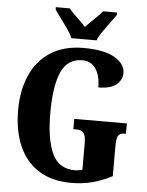

<svg xmlns="http://www.w3.org/2000/svg" viewBox="-61 -980 798 1040"><g transform="rotate(5 337.5 -460.5)"><path d="M367 10Q259 10 187.5 -36Q116 -82 80.5 -164.5Q45 -247 45 -358Q45 -466 81.5 -548.5Q118 -631 190.5 -677.5Q263 -724 370 -724Q483 -724 539.5 -690Q596 -656 596 -607Q596 -571 565 -544.5Q534 -518 467 -518Q467 -583 441 -620Q415 -657 368 -657Q288 -657 254 -580.5Q220 -504 220 -358Q220 -214 256 -137Q292 -60 379 -60Q396 -60 420 -66V-210Q420 -249 409 -265Q398 -281 367 -281H352V-337H638V-281H630Q603 -281 595 -264.5Q587 -248 587 -206V-46Q534 -18 480 -4Q426 10 367 10ZM298 -771Q289 -794 270.5 -820.5Q252 -847 232.5 -873Q213 -899 200 -918V-931H276Q285 -919 301.5 -902.5Q318 -886 336 -869Q354 -852 366 -838Q379 -852 396.5 -869Q414 -886 431 -902.5Q448 -919 457 -931H533V-918Q520 -899 500.5 -873Q481 -847 462.5 -820.5Q444 -794 435 -771Z"/></g></svg>

Font: Noto Serif ExtraCondensed Black
Style: Regular
Weight: 900
Width: 2
Designer: Monotype Design Team
Foundry: Monotype Imaging Inc.
Version: Version 2.015; ttfautohint (v1.8.4.7-5d5b)